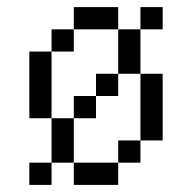

<svg xmlns="http://www.w3.org/2000/svg" viewBox="-20 -520 540 540"><path d="M187.5 -500V-437.5H312.5V-500ZM312.5 -437.5V-312.5H375V-437.5ZM375 -437.5H437.5V-500H375ZM375 -312.5V-125H437.5V-312.5ZM375 -125H312.5V-62.5H375ZM312.5 -62.5H187.5V0H312.5ZM187.5 -62.5V-187.5H125V-62.5ZM125 -62.5H62.5V0H125ZM125 -187.5V-375H62.5V-187.5ZM125 -375H187.5V-437.5H125ZM187.5 -187.5H250V-250H187.5ZM250 -250H312.5V-312.5H250Z"/></svg>

Font: Medodica
Style: Regular
Weight: 400
Version: Version 001.000